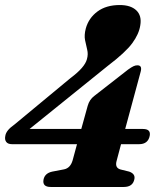

<svg xmlns="http://www.w3.org/2000/svg" viewBox="-26 -743 634 763"><path d="M322.5 -322.5Q329.5 -347.5 349 -362L483 -466.5Q497 -476.5 504.8 -480Q512.5 -483.5 520 -483.5Q540 -483.5 533 -458L471.5 -230.5H542Q574 -230.5 569 -203.5Q562.5 -170 526.5 -170H455L437.5 -104Q429.5 -76 453 -69.5L487.5 -61Q512.5 -52 508 -31Q502 0 466 0H175.5Q141.5 0 147 -29.5Q152 -54.5 181.5 -61L228.5 -70Q253.5 -75 262.5 -105.5L280 -170H22Q5.5 -170 -1.2 -179Q-8 -188 -5 -202.5Q-3.5 -213.5 5 -224.5Q13.5 -235.5 32.5 -249L254.5 -433Q311 -475 319.5 -508Q325 -527.5 320.5 -545.5Q316 -563.5 312 -583.5Q308 -603.5 315 -630Q326.5 -671.5 361.2 -697.2Q396 -723 450 -723Q493.5 -723 515.8 -701.8Q538 -680.5 531.5 -642.5Q526.5 -608 499.5 -571.2Q472.5 -534.5 402 -481L91.5 -230.5H297Z"/></svg>

Font: Fraunces 72pt S050
Style: Bold Italic
Weight: 700
Italic angle: -16°
Version: Version 1.000; ttfautohint (v1.8.3)